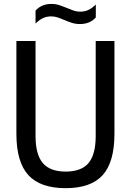

<svg xmlns="http://www.w3.org/2000/svg" viewBox="-20 -949 666 978"><path d="M314.5 9.5Q185.5 9.5 124.5 -57Q63.5 -123.5 63.5 -268V-740H161V-256.5Q161 -162 198 -118.5Q235 -75 314.5 -75Q394.5 -75 431 -118.5Q467.5 -162 467.5 -256.5V-740H563V-268Q563 -123.5 503 -57Q443 9.5 314.5 9.5ZM387 -826.5Q364.5 -826.5 344.8 -833Q325 -839.5 307 -847.5Q290.5 -854.5 274.5 -860Q258.5 -865.5 241.5 -865.5Q216.5 -865.5 197.8 -856.2Q179 -847 161 -829V-895Q191.5 -929 242 -929Q264.5 -929 284.2 -922.2Q304 -915.5 322 -908Q338.5 -901 354.5 -895.2Q370.5 -889.5 387.5 -889.5Q412.5 -889.5 431.2 -898.8Q450 -908 468 -926V-860Q438 -826.5 387 -826.5Z"/></svg>

Font: Encode Sans Condensed Condensed Medium
Style: Regular
Weight: 500
Width: 3
Designer: Multiple Designers
Foundry: Impallari Type
Version: Version 3.000; ttfautohint (v1.8.3) -l 8 -r 50 -G 200 -x 14 